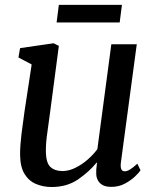

<svg xmlns="http://www.w3.org/2000/svg" viewBox="-20 -740 628 770"><path d="M187.5 10Q153.5 10 124.8 -2Q96 -14 78.5 -42.2Q61 -70.5 60.5 -120.5Q60.5 -155 66.2 -202.8Q72 -250.5 78.5 -294.5L107 -481.5L54 -509.5L60.5 -547L195 -566.5L216 -556L181 -290.5Q175.5 -247 169.8 -208.2Q164 -169.5 164 -136.5Q164 -87.5 181.8 -70.8Q199.5 -54 230.5 -54Q256 -54 282.2 -67Q308.5 -80 331.5 -100Q354.5 -120 370.5 -142L426.5 -562.5H528.5L465 -89.5Q460 -53 480 -53Q489.5 -53 501 -60Q512.5 -67 531 -83.5L543.5 -57Q539.5 -50 523.2 -34Q507 -18 482 -4.2Q457 9.5 426 9.5Q395 9.5 379.5 -7.2Q364 -24 366 -52.5Q365.5 -56 366.8 -66.8Q368 -77.5 369 -87L367.5 -88Q338.5 -52 293.8 -21Q249 10 187.5 10ZM216 -720.5H469L460 -650H207Z"/></svg>

Font: Merriweather
Style: Italic
Weight: 400
Italic angle: -7.8°
Designer: Eben Sorkin
Foundry: Eben Sorkin
Version: Version 2.100